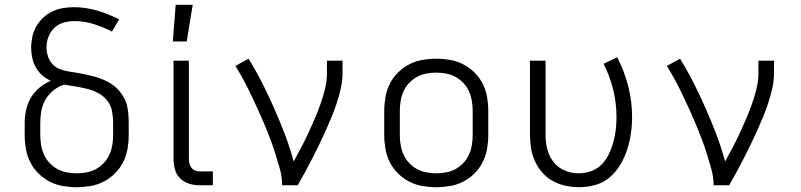

<svg xmlns="http://www.w3.org/2000/svg" viewBox="-20 -773 3340 801"><path d="M300 8Q271 8 242 3Q213 -2 187 -15.5Q161 -29 140 -50Q119 -71 106 -97Q93 -123 88 -152Q83 -181 83 -210V-259Q83 -287 89 -314.5Q95 -342 109 -365.5Q123 -389 144.5 -407Q166 -425 192 -436Q172 -445 156 -459Q140 -473 129.5 -492Q119 -511 114.5 -532Q110 -553 110 -574Q110 -597 115 -620Q120 -643 131.5 -663Q143 -683 160 -699Q177 -715 198 -725Q219 -735 241.5 -739Q264 -743 288 -743Q337 -743 385 -729Q433 -715 477 -692L447 -641Q411 -660 371.5 -672.5Q332 -685 292 -685Q269 -685 246.5 -679Q224 -673 207.5 -657.5Q191 -642 182.5 -620Q174 -598 174 -576Q174 -557 180 -538.5Q186 -520 198.5 -506Q211 -492 229 -485Q247 -478 265.5 -475Q284 -472 302.5 -469Q321 -466 339.5 -462Q358 -458 376 -453Q394 -448 411.5 -440.5Q429 -433 444.5 -423Q460 -413 473 -399Q486 -385 495.5 -368.5Q505 -352 509.5 -334Q514 -316 515.5 -297Q517 -278 517 -259V-210Q517 -181 512 -152Q507 -123 494 -97Q481 -71 460 -50Q439 -29 413 -15.5Q387 -2 358 3Q329 8 300 8ZM300 -50Q321 -50 342 -54Q363 -58 381 -68Q399 -78 413.5 -93.5Q428 -109 436.5 -128Q445 -147 448.5 -168Q452 -189 452 -210V-259Q452 -284 447.5 -308.5Q443 -333 428 -352.5Q413 -372 391 -384Q369 -396 345 -402Q321 -408 296.5 -412Q272 -416 248 -420Q224 -413 203.5 -396.5Q183 -380 170 -358Q157 -336 152.5 -310.5Q148 -285 148 -259V-210Q148 -189 151.5 -168Q155 -147 163.5 -128Q172 -109 186.5 -93.5Q201 -78 219 -68Q237 -58 258 -54Q279 -50 300 -50Z M813 0Q791 0 769.5 -6.5Q748 -13 732 -28.5Q716 -44 710 -65.5Q704 -87 704 -109V-520H768V-109Q768 -100 770.5 -90Q773 -80 779 -72.5Q785 -65 794 -61.5Q803 -58 813 -58H868V0ZM701 -600 713 -753H784L759 -600Z M1157 0Q1157 -34 1148 -66.5Q1139 -99 1129 -131Q1119 -163 1107 -194.5Q1095 -226 1082 -257Q1069 -288 1055 -318.5Q1041 -349 1026.5 -379.5Q1012 -410 996 -439.5Q980 -469 962 -498L1017 -528Q1048 -478 1074.5 -425.5Q1101 -373 1124.5 -319.5Q1148 -266 1169 -211Q1190 -156 1205 -99Q1221 -128 1236.5 -157.5Q1252 -187 1266 -217Q1280 -247 1293 -277.5Q1306 -308 1317 -339Q1328 -370 1336 -402.5Q1344 -435 1344 -468V-520H1409V-468Q1409 -436 1402 -405Q1395 -374 1385 -343.5Q1375 -313 1363 -284Q1351 -255 1338 -226Q1325 -197 1311 -168.5Q1297 -140 1282.5 -111.5Q1268 -83 1253 -55.5Q1238 -28 1222 0Z M1800 8Q1771 8 1742 3Q1713 -2 1687 -15.5Q1661 -29 1640 -50Q1619 -71 1606 -97Q1593 -123 1588 -152Q1583 -181 1583 -210V-310Q1583 -339 1588 -368Q1593 -397 1606 -423Q1619 -449 1640 -470Q1661 -491 1687 -504.5Q1713 -518 1742 -523Q1771 -528 1800 -528Q1829 -528 1858 -523Q1887 -518 1913 -504.5Q1939 -491 1960 -470Q1981 -449 1994 -423Q2007 -397 2012 -368Q2017 -339 2017 -310V-210Q2017 -181 2012 -152Q2007 -123 1994 -97Q1981 -71 1960 -50Q1939 -29 1913 -15.5Q1887 -2 1858 3Q1829 8 1800 8ZM1800 -50Q1821 -50 1842 -54Q1863 -58 1881 -68Q1899 -78 1913.5 -93.5Q1928 -109 1936.5 -128Q1945 -147 1948.5 -168Q1952 -189 1952 -210V-310Q1952 -331 1948.5 -352Q1945 -373 1936.5 -392Q1928 -411 1913.5 -426.5Q1899 -442 1881 -452Q1863 -462 1842 -466Q1821 -470 1800 -470Q1779 -470 1758 -466Q1737 -462 1719 -452Q1701 -442 1686.5 -426.5Q1672 -411 1663.5 -392Q1655 -373 1651.5 -352Q1648 -331 1648 -310V-210Q1648 -189 1651.5 -168Q1655 -147 1663.5 -128Q1672 -109 1686.5 -93.5Q1701 -78 1719 -68Q1737 -58 1758 -54Q1779 -50 1800 -50Z M2396 8Q2368 8 2340 2Q2312 -4 2287 -17.5Q2262 -31 2243 -52.5Q2224 -74 2212 -100Q2200 -126 2195.5 -154Q2191 -182 2191 -210V-520H2256V-210Q2256 -190 2259 -170Q2262 -150 2269.5 -131.5Q2277 -113 2289.5 -97Q2302 -81 2319 -70.5Q2336 -60 2355.5 -55Q2375 -50 2395 -50Q2422 -50 2447.5 -59.5Q2473 -69 2491 -88Q2509 -107 2520.5 -131Q2532 -155 2539 -180.5Q2546 -206 2549 -232.5Q2552 -259 2552 -285Q2552 -343 2538 -399.5Q2524 -456 2498 -507L2555 -534Q2585 -476 2601 -413Q2617 -350 2617 -285Q2617 -250 2612 -216Q2607 -182 2596.5 -149Q2586 -116 2568 -86Q2550 -56 2524 -33.5Q2498 -11 2464 -1.5Q2430 8 2396 8Z M2957 0Q2957 -34 2948 -66.5Q2939 -99 2929 -131Q2919 -163 2907 -194.5Q2895 -226 2882 -257Q2869 -288 2855 -318.5Q2841 -349 2826.5 -379.5Q2812 -410 2796 -439.5Q2780 -469 2762 -498L2817 -528Q2848 -478 2874.5 -425.5Q2901 -373 2924.5 -319.5Q2948 -266 2969 -211Q2990 -156 3005 -99Q3021 -128 3036.5 -157.5Q3052 -187 3066 -217Q3080 -247 3093 -277.5Q3106 -308 3117 -339Q3128 -370 3136 -402.5Q3144 -435 3144 -468V-520H3209V-468Q3209 -436 3202 -405Q3195 -374 3185 -343.5Q3175 -313 3163 -284Q3151 -255 3138 -226Q3125 -197 3111 -168.5Q3097 -140 3082.5 -111.5Q3068 -83 3053 -55.5Q3038 -28 3022 0Z"/></svg>

Font: Iosevka Aile Light
Style: Regular
Weight: 300
Designer: Belleve Invis
Foundry: Belleve Invis
Version: Version 27.3.5; ttfautohint (v1.8.4)